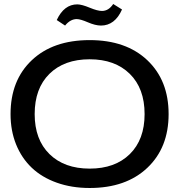

<svg xmlns="http://www.w3.org/2000/svg" viewBox="-20 -939 903 968"><path d="M432.1 8.8Q340.8 8.8 265.9 -18.1Q190.9 -44.9 139.9 -93.5Q88.9 -142.1 61 -211.2Q33.2 -280.3 33.2 -363.8Q33.2 -534.2 140.4 -635.5Q247.6 -736.8 432.1 -736.8Q615.7 -736.8 722.9 -635.3Q830.1 -533.7 830.1 -363.8Q830.1 -194.3 722.7 -92.8Q615.2 8.8 432.1 8.8ZM154.8 -363.8Q154.8 -235.4 229.5 -162.1Q304.2 -88.9 432.1 -88.9Q560.1 -88.9 634.5 -162.1Q709 -235.4 709 -363.8Q709 -493.2 634.3 -566.7Q559.6 -640.1 432.1 -640.1Q303.7 -640.1 229.2 -566.7Q154.8 -493.2 154.8 -363.8ZM266.1 -837.9Q302.7 -917 370.1 -917Q393.1 -916.5 432.4 -900.1Q471.7 -883.8 494.1 -883.8Q527.8 -883.8 550.8 -918.9L595.2 -891.1Q559.1 -810.1 488.8 -810.1Q460 -810.5 423.3 -826.4Q386.7 -842.3 367.2 -842.8Q334.5 -842.8 308.1 -810.1Z"/></svg>

Font: Lumene Sans Expanded Medium
Style: Regular
Weight: 500
Width: 7
Designer: Deni Anggara
Version: Version 1.003;Glyphs 3.1.2 (3151)